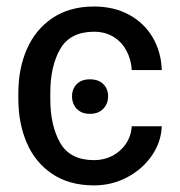

<svg xmlns="http://www.w3.org/2000/svg" viewBox="-20 -557 551 587"><path d="M254.9 -314.5Q281.2 -314.5 295.9 -299.8Q310.5 -285.2 310.5 -262.7Q310.5 -239.7 295.7 -224.4Q280.8 -209 254.9 -209Q229 -209 214.6 -224.4Q200.2 -239.7 200.2 -262.7Q200.2 -285.2 214.6 -299.8Q229 -314.5 254.9 -314.5ZM36.1 -253.9V-273.4Q36.1 -347.2 62.3 -407Q88.4 -466.8 140.6 -502Q192.9 -537.1 267.6 -537.1Q328.1 -537.1 374.5 -512Q420.9 -486.8 446.8 -442.6Q472.7 -398.4 474.6 -342.8H382.8Q380.9 -376 366.2 -402.8Q351.6 -429.7 326.2 -444.8Q300.8 -460 267.6 -460Q194.8 -460 164.3 -407.5Q133.8 -355 133.8 -273.4V-253.9Q133.8 -172.9 164.1 -120.1Q194.3 -67.4 267.6 -67.4Q297.9 -67.4 323.5 -80.6Q349.1 -93.8 365 -117.4Q380.9 -141.1 382.8 -170.9H474.6Q472.7 -122.6 444.1 -81.1Q415.5 -39.6 368.7 -14.9Q321.8 9.8 267.6 9.8Q191.9 9.8 139.6 -25.4Q87.4 -60.5 61.8 -120.4Q36.1 -180.2 36.1 -253.9Z"/></svg>

Font: Pretendard
Style: Regular
Weight: 400
Designer: Base glyphs from Inter by Rasmus Andersson; Hangeul glyphs from Noto Sans CJK(Source Han Sans) by Jang Soo-young and Kan
Foundry: Kil Hyung-jin
Version: Version 1.309